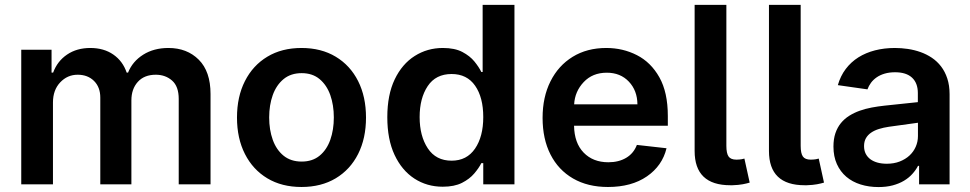

<svg xmlns="http://www.w3.org/2000/svg" viewBox="-20 -747 3931 778"><path d="M833.1 0H704.2V-346.2Q704.2 -397 677.2 -420.6Q650.2 -444.2 611.2 -444.2Q564.6 -444.2 538.5 -415.3Q512.4 -386.4 512.4 -340.2V0H386.4V-351.6Q386.4 -393.8 361 -419Q335.6 -444.2 294.7 -444.2Q253.2 -444.2 223.9 -413.2Q194.6 -382.1 194.6 -331.7V0H66.1V-545.5H188.9V-452.8H195.3Q212.4 -499.3 251.8 -525.9Q291.2 -552.6 345.9 -552.6Q400.9 -552.6 439.3 -525.9Q477.6 -499.3 493.3 -452.8H498.9Q517 -498.2 560.2 -525.4Q603.3 -552.6 662.6 -552.6Q737.9 -552.6 785.5 -505Q833.1 -457.4 833.1 -366.1Z M1201.7 10.7Q1121.8 10.7 1063.2 -24.5Q1004.6 -59.7 972.5 -123Q940.3 -186.4 940.3 -270.6Q940.3 -355.1 972.5 -418.5Q1004.6 -481.9 1063.2 -517.2Q1121.8 -552.6 1201.7 -552.6Q1281.6 -552.6 1340.4 -517.2Q1399.1 -481.9 1431.1 -418.5Q1463.1 -355.1 1463.1 -270.6Q1463.1 -186.4 1431.1 -123Q1399.1 -59.7 1340.4 -24.5Q1281.6 10.7 1201.7 10.7ZM1202.4 -92.3Q1246.1 -92.3 1275 -116.1Q1304 -139.9 1318.4 -180.6Q1332.7 -221.2 1332.7 -271Q1332.7 -321 1318.4 -361.7Q1304 -402.3 1275 -426.5Q1246.1 -450.6 1202.4 -450.6Q1158.4 -450.6 1129.1 -426.5Q1099.8 -402.3 1085.2 -361.7Q1070.7 -321 1070.7 -271Q1070.7 -221.2 1085.2 -180.6Q1099.8 -139.9 1129.1 -116.1Q1158.4 -92.3 1202.4 -92.3Z M1774.1 9.6Q1709.9 9.6 1659.1 -23.4Q1608.3 -56.5 1578.8 -119.3Q1549.4 -182.2 1549.4 -272Q1549.4 -362.9 1579.4 -425.4Q1609.4 -487.9 1660.5 -520.2Q1711.6 -552.6 1774.5 -552.6Q1822.8 -552.6 1853.5 -536.4Q1884.2 -520.2 1902.5 -497.7Q1920.8 -475.1 1930.4 -455.3H1935.7V-727.3H2064.6V0H1938.2V-85.9H1930.4Q1920.5 -66.1 1901.6 -43.9Q1882.8 -21.7 1851.9 -6Q1821 9.6 1774.1 9.6ZM1810 -95.9Q1871.4 -95.9 1904.8 -144.7Q1938.2 -193.5 1938.2 -272.7Q1938.2 -352.3 1905.2 -399.7Q1872.2 -447.1 1810 -447.1Q1745.7 -447.1 1713.1 -398.1Q1680.4 -349.1 1680.4 -272.7Q1680.4 -196 1713.4 -146Q1746.4 -95.9 1810 -95.9Z M2443.5 10.7Q2361.5 10.7 2302 -23.8Q2242.5 -58.2 2210.6 -121.1Q2178.6 -183.9 2178.6 -269.5Q2178.6 -353.7 2210.6 -417.4Q2242.5 -481.2 2300.6 -516.9Q2358.7 -552.6 2436.8 -552.6Q2503.9 -552.6 2560.7 -523.6Q2617.5 -494.7 2651.8 -433.8Q2686.1 -372.9 2686.1 -277V-237.6H2306.1Q2307.2 -167.6 2345 -128.6Q2382.8 -89.5 2445.3 -89.5Q2486.9 -89.5 2517.2 -107.4Q2547.6 -125.4 2560.7 -159.8L2680.8 -146.3Q2663.7 -75.3 2601.4 -32.3Q2539.1 10.7 2443.5 10.7ZM2562.9 -324.2Q2562.5 -380 2528.2 -416.2Q2494 -452.4 2438.6 -452.4Q2381 -452.4 2345.2 -414.4Q2309.3 -376.4 2306.5 -324.2Z M2948.2 3.6H2939.3Q2794.7 3.6 2794.7 -135.3V-727.3H2923.3V-156.2Q2923.3 -125.7 2932.2 -112.9Q2941.1 -100.1 2964.1 -100.1H2965.2Q2978 -100.5 2984.7 -101.7Q2991.5 -103 2996.4 -104.4L3017.8 -7.1Q3006.7 -3.6 2989.7 -0.4Q2972.7 2.8 2948.2 3.6Z M3249.3 3.6H3240.4Q3095.9 3.6 3095.9 -135.3V-727.3H3224.4V-156.2Q3224.4 -125.7 3233.3 -112.9Q3242.2 -100.1 3265.3 -100.1H3266.3Q3279.1 -100.5 3285.9 -101.7Q3292.6 -103 3297.6 -104.4L3318.9 -7.1Q3307.9 -3.6 3290.8 -0.4Q3273.8 2.8 3249.3 3.6Z M3539.8 11Q3500.7 11 3467.3 0.5Q3433.9 -9.9 3409.4 -30.7Q3384.9 -51.5 3371.1 -82.2Q3357.2 -112.9 3357.2 -153.1Q3357.2 -183.9 3365.2 -207.4Q3373.2 -230.8 3387.4 -248.2Q3401.6 -265.6 3421.2 -277.9Q3440.7 -290.1 3463.6 -298.3Q3486.5 -306.5 3512.3 -311.3Q3538 -316.1 3564.3 -318.9L3699.2 -333.1V-370Q3699.2 -410.5 3675.6 -432.4Q3652 -454.2 3606.9 -454.2Q3583.5 -454.2 3564.8 -448.7Q3546.2 -443.2 3532.3 -433.6Q3518.5 -424 3509.2 -411.4Q3500 -398.8 3495 -384.9L3375 -402Q3385.7 -439.3 3407 -467.5Q3428.3 -495.7 3458.3 -514.6Q3488.3 -533.4 3525.7 -543Q3563.2 -552.6 3606.2 -552.6Q3632.1 -552.6 3658.7 -548.7Q3685.4 -544.7 3709.9 -536Q3734.4 -527.3 3755.9 -513Q3777.3 -498.6 3793.3 -477.8Q3809.3 -457 3818.5 -429Q3827.8 -400.9 3827.8 -365.1V0H3704.2V-74.9H3699.9Q3691.1 -57.9 3677 -42.3Q3663 -26.6 3643.1 -14.7Q3623.2 -2.8 3597.5 4.1Q3571.7 11 3539.8 11ZM3573.2 -83.5Q3602.3 -83.5 3625.5 -92.5Q3648.8 -101.6 3665.3 -116.8Q3681.8 -132.1 3690.7 -152.5Q3699.6 -172.9 3699.6 -195.7V-249.6L3581.7 -233.3Q3560 -230.1 3541.7 -224.4Q3523.4 -218.8 3509.9 -209.5Q3496.4 -200.3 3488.8 -187Q3481.2 -173.7 3481.2 -155.2Q3481.2 -137.4 3487.9 -124.1Q3494.7 -110.8 3506.9 -101.7Q3519.2 -92.7 3536 -88.1Q3552.9 -83.5 3573.2 -83.5Z"/></svg>

Font: Linik Sans SemiBold
Style: Regular
Weight: 600
Designer: Rasmus Andersson (font), Cristiano Sobral (main changes)
Foundry: rsms
Version: Version 3.018;June 1, 2022;FontCreator 14.0.0.2814 64-bit; t